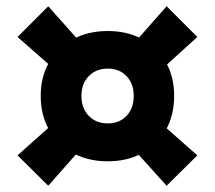

<svg xmlns="http://www.w3.org/2000/svg" viewBox="-20 -636 686 613"><path d="M324 -537Q387 -537 435 -510.5Q483 -484 509.5 -437.5Q536 -391 536 -330Q536 -268 509.5 -221Q483 -174 435 -147.5Q387 -121 324 -121Q261 -121 212.5 -147.5Q164 -174 137 -221Q110 -268 110 -330Q110 -391 137 -437.5Q164 -484 212.5 -510.5Q261 -537 324 -537ZM324 -417Q287 -417 263.5 -393Q240 -369 240 -330Q240 -290 263.5 -266Q287 -242 324 -242Q361 -242 384 -266Q407 -290 407 -330Q407 -369 384 -393Q361 -417 324 -417ZM134 -616 265 -469 184 -388 36 -518ZM183 -271 264 -190 134 -43 36 -140ZM466 -267 610 -140 512 -43 384 -185ZM512 -616 610 -518 468 -389 385 -472Z"/></svg>

Font: Kantumruy Pro
Style: Bold
Weight: 700
Version: Version 1.002